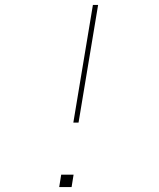

<svg xmlns="http://www.w3.org/2000/svg" viewBox="-20 -755 640 775"><path d="M297 -260H276L355 -735H376ZM219 0 227 -50H277L269 0Z"/></svg>

Font: Iosevka SS04 Thin Extended
Style: Italic
Weight: 100
Width: 7
Italic angle: -9°
Monospace: yes
Designer: Belleve Invis
Foundry: Belleve Invis
Version: Version 19.0.0; ttfautohint (v1.8.4)